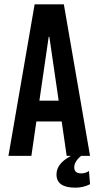

<svg xmlns="http://www.w3.org/2000/svg" viewBox="-20 -720 455 887"><path d="M396 0H355Q323 26 323 53Q323 81 355 81Q375 81 391 70L396 131Q365 147 328 147Q241 147 241 86Q241 36 305 2V0H288L265 -159H148L125 0H19L140 -700H275ZM205 -550 162 -255H251L208 -550Z"/></svg>

Font: Bebas Kai
Style: Regular
Weight: 400
Designer: Ryoichi Tsunekawa
Foundry: Dharma Type
Version: Version 1.001;PS 001.001;hotconv 1.0.70;makeotf.lib2.5.58329